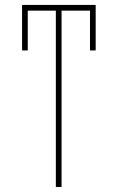

<svg xmlns="http://www.w3.org/2000/svg" viewBox="-20 -747 471 767"><path d="M68.2 -545.5V-727.3H362.2V-545.5H339.5V-704.5H225.9V0H203.1V-704.5H90.9V-545.5Z"/></svg>

Font: Inter P Thin
Style: Regular
Weight: 100
Designer: Rasmus Andersson
Foundry: rsms
Version: Version 3.018;git-588b23468